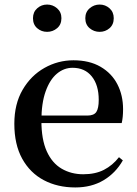

<svg xmlns="http://www.w3.org/2000/svg" viewBox="-20 -808 602 844"><path d="M311 16Q233 16 172.5 -16Q112 -48 77.5 -110.5Q43 -173 43 -264Q43 -351 79.5 -413.5Q116 -476 175.5 -509.5Q235 -543 303 -543Q373 -543 422 -514.5Q471 -486 496 -437.5Q521 -389 521 -328Q521 -292 515 -267H93V-300H364Q393 -300 403.5 -316Q414 -332 414 -369Q414 -434 383.5 -472Q353 -510 299 -510Q261 -510 230 -484Q199 -458 180.5 -406Q162 -354 162 -277Q162 -195 185.5 -143Q209 -91 251 -66.5Q293 -42 346 -42Q399 -42 437 -61.5Q475 -81 503 -117L520 -103Q488 -47 435 -15.5Q382 16 311 16ZM187 -668Q162 -668 143.5 -684Q125 -700 125 -728Q125 -755 143.5 -771.5Q162 -788 187 -788Q212 -788 231 -771.5Q250 -755 250 -728Q250 -700 231 -684Q212 -668 187 -668ZM418 -668Q393 -668 374 -684Q355 -700 355 -728Q355 -755 374 -771.5Q393 -788 418 -788Q443 -788 461.5 -771.5Q480 -755 480 -728Q480 -700 461.5 -684Q443 -668 418 -668Z"/></svg>

Font: Noto Serif TC SemiBold
Style: Regular
Weight: 600
Version: Version 2.002-H1;hotconv 1.1.0;makeotfexe 2.6.0